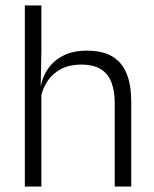

<svg xmlns="http://www.w3.org/2000/svg" viewBox="-20 -683 565 703"><path d="M400 0V-306Q400 -349.5 388.2 -381Q376.5 -412.5 349.5 -429.5Q322.5 -446.5 277 -446.5Q235 -446.5 204 -430.5Q173 -414.5 154.2 -386.5Q135.5 -358.5 128.5 -323L113 -367.5H129.5Q136 -403.5 156.8 -432.8Q177.5 -462 212.5 -479.8Q247.5 -497.5 298 -497.5Q357 -497.5 392.5 -475.5Q428 -453.5 444.2 -412.2Q460.5 -371 460.5 -312V0ZM71 0V-663H131.5V-501L129 -361L131.5 -356V0Z"/></svg>

Font: Anek Gurmukhi Light
Style: Regular
Weight: 300
Designer: Sarang Kulkarni (Gurmukhi), Yesha Goshar (Latin)
Foundry: Ek Type
Version: Version 1.003